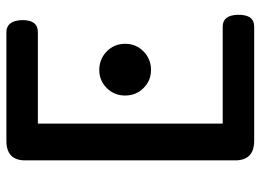

<svg xmlns="http://www.w3.org/2000/svg" viewBox="-130 -704 835 616"><g transform="rotate(-90 288.0 -396.5)"><path d="M81 -734Q81 -794 144 -794H492Q529 -794 531 -744Q532 -693 492 -693H199V-100H510Q547 -100 548 -51Q549 1 510 1H144Q81 1 81 -60ZM371 -330Q337 -330 313 -354Q289 -378 289 -413Q289 -448 313 -472Q337 -496 371 -496Q406 -496 430.5 -472Q455 -448 455 -413Q455 -378 430.5 -354Q406 -330 371 -330Z"/></g></svg>

Font: Gugi Cyrillic
Style: Regular
Weight: 400
Foundry: TAE System & Typefaces Co.
Version: Version 3.10 September 15, 2020